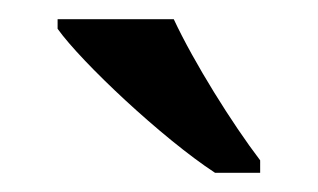

<svg xmlns="http://www.w3.org/2000/svg" viewBox="-20 -786 331 200"><path d="M204 -606H251V-619C222 -657 182 -721 161 -766H40V-756C65 -721 149 -642 204 -606Z"/></svg>

Font: Noto Serif Vithkuqi Medium
Style: Regular
Weight: 500
Version: Version 1.005